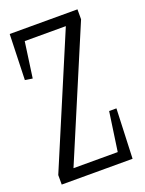

<svg xmlns="http://www.w3.org/2000/svg" viewBox="-115 -622 510 675"><g transform="rotate(-20 140.0 -285.0)"><path d="M-2.4 -40.5 201.7 -523.4H47.9L29.3 -390.1L1.5 -394.5L6.8 -564.9H260.3V-527.8L56.2 -44.9H221.7L242.7 -190.9H270L262.7 -4.9H-2.4Z"/></g></svg>

Font: Scarab Serif
Style: Condensed-Light
Weight: 300
Designer: John Roberts
Foundry: Scarab
Version: 1.0